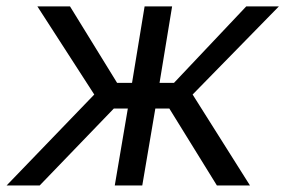

<svg xmlns="http://www.w3.org/2000/svg" viewBox="-23 -565 870 585"><path d="M-2.8 0H98L323.9 -234.4H366.5L326.7 0H410.5L450.3 -234.4H492.9L637.8 0H738.6L563.9 -277L826.7 -545.5H727.3L507.1 -312.5H463.1L501.4 -545.5H417.6L379.3 -312.5H333.8L190.3 -545.5H90.9L264.2 -277Z"/></svg>

Font: Margiela Sans
Style: Italic
Weight: 400
Italic angle: -9.39999°
Designer: Stefan Endress, Andreas Faust
Version: Version 1.100;FEAKit 1.0